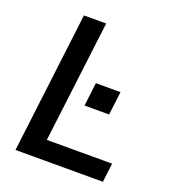

<svg xmlns="http://www.w3.org/2000/svg" viewBox="-130 -811 820 911"><g transform="rotate(20 279.5 -355.5)"><path d="M287.1 -310.1 301.3 -428.2H425.8L411.1 -310.1ZM51.3 0 138.2 -710.9H250.5L174.8 -95.7H504.4L492.7 0Z"/></g></svg>

Font: Muli
Style: Semi-BoldItalic
Weight: 600
Italic angle: -7°
Designer: Vernon Adams
Foundry: newtypography
Version: Version 2.0; ttfautohint (v1.00rc1.2-2d82) -l 8 -r 50 -G 200